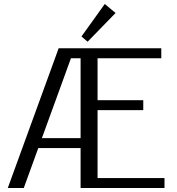

<svg xmlns="http://www.w3.org/2000/svg" viewBox="-20 -942 885 962"><path d="M19 0ZM504.9 -921.9 559.1 -877 418.9 -732.9 388.2 -759.3ZM383.8 -250V-649.9H335.4L189.9 -250ZM383.8 -200.2H171.9L99.1 0H19L273.9 -700.2H788.1V-649.9H468.8V-439.9H697.8V-390.1H468.8V-49.8H804.2V0H383.8Z"/></svg>

Font: Pfennig
Style: Medium
Weight: 500
Version: Version 20120410 ; ttfautohint (v0.8)